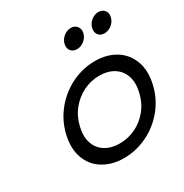

<svg xmlns="http://www.w3.org/2000/svg" viewBox="-156 -780 880 916"><g transform="rotate(-30 284.5 -322.0)"><path d="M84.5 -224.6Q100.6 -293.5 144.5 -347.2Q188.5 -400.9 250 -430.7Q311.5 -460.4 377.4 -460.4Q443.4 -460.4 491 -430.7Q538.6 -400.9 558.1 -347.2Q577.6 -293.5 561.5 -224.6Q545.4 -154.3 500.7 -100.6Q456.1 -46.9 394.8 -18.1Q333.5 10.7 269 10.7Q203.6 10.7 155.5 -18.6Q107.4 -47.9 87.9 -101.3Q68.4 -154.8 84.5 -224.6ZM285.2 -60.1Q331.1 -60.1 372.8 -79.8Q414.6 -99.6 444.8 -137Q475.1 -174.3 486.3 -224.6Q498 -274.9 485.1 -312Q472.2 -349.1 439.5 -369.4Q406.7 -389.6 361.3 -389.6Q315.9 -389.6 274.2 -369.6Q232.4 -349.6 201.9 -312Q171.4 -274.4 160.2 -224.6Q148.4 -174.8 161.4 -137.5Q174.3 -100.1 207 -80.1Q239.7 -60.1 285.2 -60.1ZM445.8 -603Q450.7 -624.5 469 -639.6Q487.3 -654.8 509.3 -654.8Q530.8 -654.8 542.5 -639.9Q554.2 -625 548.8 -603Q543.9 -581.5 525.6 -566.7Q507.3 -551.8 485.4 -551.8Q463.4 -551.8 452.1 -566.4Q440.9 -581.1 445.8 -603ZM357.9 -654.8Q378.9 -654.8 390.6 -639.6Q402.3 -624.5 397.5 -603Q392.6 -581.5 374 -566.7Q355.5 -551.8 334 -551.8Q312 -551.8 300.5 -566.4Q289.1 -581.1 293.9 -603Q298.8 -624.5 317.1 -639.6Q335.4 -654.8 357.9 -654.8Z"/></g></svg>

Font: Glacial Indifference
Style: Italic
Weight: 400
Designer: Alfredo Marco Pradil
Foundry: Alfredo Marco Pradil
Version: Version 1.312